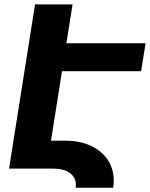

<svg xmlns="http://www.w3.org/2000/svg" viewBox="-20 -770 685 877"><path d="M263.2 -444.8 212.9 -127.4H276.9Q343.8 -127.4 394 -104.5Q444.3 -81.5 471.9 -40Q499.5 1.5 499.5 54.7Q499.5 73.2 497.1 87.4H325.7Q326.7 78.6 326.7 74.2Q326.7 40.5 299.1 20.3Q271.5 0 220.2 0H21.5L41.5 -127.4L91.8 -444.8L95.2 -466.8L140.1 -750H311.5L283.2 -572.3H645L624.5 -444.8Z"/></svg>

Font: Mardoto Black
Style: Italic
Weight: 900
Italic angle: -12°
Designer: Christian Robertson, Vahan Hovhannisyan
Foundry: Google
Version: Version 1.000